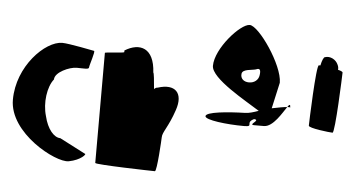

<svg xmlns="http://www.w3.org/2000/svg" viewBox="-50 -800 1650 888"><g transform="rotate(5 775.5 -356.0)"><path d="M14 -272C14 -118 236 0 296 -11C353 -22 376 -52 368 -52L248 -114C219 -114 187 -150 173 -210C155 -270 166 -346 195 -382C195 -416 262 -445 295 -445C329 -445 352 -441 352 -452C352 -462 376 -530 368 -530C368 -530 249 -554 219 -554C140 -554 14 -428 14 -272Z M419 -14C419 -6 687 0 697 0C707 0 715 -152 715 -159C715 -184 742 -209 769 -290C797 -371 756 -412 676 -386C670 -386 665 -383 660 -378C657 -416 653 -454 650 -454C644 -568 576 -586 508 -544V-536C507 -532 419 -529 419 -525Z M908 -274C908 -256 1009 -244 1089 -244C1139 -244 1091 -260 1133 -280C1167 -278 1104 -252 1136 -252H1181C1224 -252 1262 -322 1281 -349C1266 -348 1240 -343 1210 -337L1237 -458C1237 -540 1118 -712 1075 -712C1032 -712 922 -590 922 -509C922 -450 1089 -360 1151 -320C1129 -312 1106 -305 1089 -305C1009 -303 908 -294 908 -274ZM1057 -484C1060 -507 1104 -504 1122 -510C1139 -518 1145 -510 1141 -484C1138 -462 1119 -447 1095 -447C1070 -447 1054 -462 1057 -484ZM1281 -349C1290 -350 1295 -349 1295 -347C1295 -365 1290 -362 1281 -349Z M1388 -272C1388 -260 1487 -249 1500 -249C1512 -249 1522 -518 1522 -530C1522 -534 1513 -538 1500 -541C1501 -548 1500 -556 1496 -564C1486 -588 1458 -602 1435 -594C1429 -594 1422 -578 1417 -554H1410C1397 -554 1388 -284 1388 -272Z"/></g></svg>

Font: Ampere
Style: SCUltCnd
Weight: 400
Version: Version 1